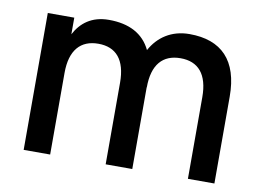

<svg xmlns="http://www.w3.org/2000/svg" viewBox="-65 -651 1011 746"><g transform="rotate(10 441.0 -277.5)"><path d="M393 0H498V-322.5L498.5 -322C498.5 -412.5 538.5 -456.5 608.5 -456.5C678.5 -456.5 717.5 -412.5 717.5 -322V0H822V-342.5C822 -485.5 752.5 -555 626.5 -555C555 -555 503.5 -519 474 -465C445 -525.5 388.5 -555 308.5 -555C240 -555 198.5 -521 174 -474.5V-540H69.5V0H174V-322C174 -412.5 214.5 -456.5 284 -456.5C354 -456.5 393 -412.5 393 -322Z"/></g></svg>

Font: Vela Sans SemBd
Style: Regular
Weight: 600
Designer: Principal design: Mikhail Sharanda - project Manrope.
Design modification: Ravid Balaliev
Foundry: Mikhail Sharanda
Version: Version 1.001